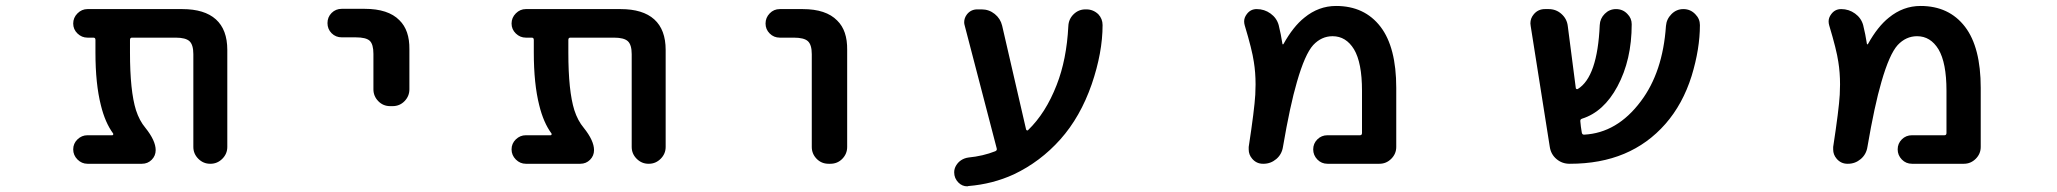

<svg xmlns="http://www.w3.org/2000/svg" viewBox="-20 -579 7040 657"><path d="M699.2 -18.6Q675.8 -18.6 658.7 -35.6Q641.6 -52.7 641.6 -76.2V-393.6Q641.6 -425.8 628.4 -438Q615.2 -450.2 581.1 -450.2H431.6Q424.8 -450.2 424.8 -442.4V-399.4Q424.8 -267.6 445.3 -202.1Q457 -166 477.5 -141.6Q512.7 -97.7 512.7 -65.4Q512.7 -45.9 499 -32.2Q485.4 -18.6 465.8 -18.6H279.3Q259.8 -18.6 245.1 -33.2Q230.5 -47.9 230.5 -67.9Q230.5 -87.9 245.1 -102.1Q259.8 -116.2 279.3 -116.2H364.3Q366.2 -116.2 367.2 -118.2Q368.2 -120.1 367.2 -122.1Q339.8 -159.2 325.2 -218.8Q306.6 -292 306.6 -399.4V-442.4Q306.6 -450.2 299.8 -450.2H279.3Q259.8 -450.2 245.1 -464.4Q230.5 -478.5 230.5 -498.5Q230.5 -518.6 245.1 -533.2Q259.8 -547.9 279.3 -547.9H603.5Q679.7 -547.9 718.8 -512.7Q757.8 -477.5 757.8 -408.2V-76.2Q757.8 -52.7 740.7 -35.6Q723.6 -18.6 700.2 -18.6Z M1315.4 -215.8Q1291 -215.8 1274.4 -232.9Q1257.8 -250 1257.8 -273.4V-394.5Q1257.8 -427.7 1245.1 -439.5Q1232.4 -451.2 1197.3 -451.2H1149.4Q1128.9 -451.2 1114.7 -465.3Q1100.6 -479.5 1100.6 -500Q1100.6 -520.5 1114.7 -534.7Q1128.9 -548.8 1149.4 -548.8H1227.5Q1308.6 -548.8 1346.7 -509.8Q1381.8 -475.6 1380.9 -410.2V-273.4Q1380.9 -250 1364.3 -232.9Q1347.7 -215.8 1323.2 -215.8Z M2199.2 -18.6Q2175.8 -18.6 2158.7 -35.6Q2141.6 -52.7 2141.6 -76.2V-393.6Q2141.6 -425.8 2128.4 -438Q2115.2 -450.2 2081.1 -450.2H1931.6Q1924.8 -450.2 1924.8 -442.4V-399.4Q1924.8 -267.6 1945.3 -202.1Q1957 -166 1977.5 -141.6Q2012.7 -97.7 2012.7 -65.4Q2012.7 -45.9 1999 -32.2Q1985.4 -18.6 1965.8 -18.6H1779.3Q1759.8 -18.6 1745.1 -33.2Q1730.5 -47.9 1730.5 -67.9Q1730.5 -87.9 1745.1 -102.1Q1759.8 -116.2 1779.3 -116.2H1864.3Q1866.2 -116.2 1867.2 -118.2Q1868.2 -120.1 1867.2 -122.1Q1839.8 -159.2 1825.2 -218.8Q1806.6 -292 1806.6 -399.4V-442.4Q1806.6 -450.2 1799.8 -450.2H1779.3Q1759.8 -450.2 1745.1 -464.4Q1730.5 -478.5 1730.5 -498.5Q1730.5 -518.6 1745.1 -533.2Q1759.8 -547.9 1779.3 -547.9H2103.5Q2179.7 -547.9 2218.8 -512.7Q2257.8 -477.5 2257.8 -408.2V-76.2Q2257.8 -52.7 2240.7 -35.6Q2223.6 -18.6 2200.2 -18.6Z M2815.4 -18.6Q2791 -18.6 2774.4 -35.6Q2757.8 -52.7 2757.8 -76.2V-393.6Q2757.8 -425.8 2744.6 -438Q2731.4 -450.2 2696.3 -450.2H2648.4Q2627.9 -450.2 2613.8 -464.4Q2599.6 -478.5 2599.6 -498.5Q2599.6 -518.6 2613.8 -533.2Q2627.9 -547.9 2648.4 -547.9H2726.6Q2806.6 -547.9 2844.7 -508.8Q2879.9 -474.6 2878.9 -408.2V-76.2Q2878.9 -52.7 2862.3 -35.6Q2845.7 -18.6 2821.3 -18.6Z M3293.9 57.6Q3292 58.6 3290 58.6Q3272.5 58.6 3259.8 45.9Q3245.1 31.2 3245.1 10.7Q3245.1 -2 3252 -13.2Q3258.8 -24.4 3269.5 -31.2Q3280.3 -38.1 3293.9 -40Q3343.8 -44.9 3385.7 -61.5Q3392.6 -64.5 3390.6 -71.3L3281.2 -491.2Q3279.3 -497.1 3279.3 -502.9Q3279.3 -517.6 3289.1 -530.3Q3302.7 -546.9 3324.2 -546.9H3338.9Q3364.3 -546.9 3383.8 -531.2Q3403.3 -515.6 3409.2 -491.2L3491.2 -135.7Q3492.2 -133.8 3494.1 -132.8Q3496.1 -131.8 3498 -133.8Q3558.6 -192.4 3595.7 -288.1Q3629.9 -375 3635.7 -489.3Q3636.7 -513.7 3653.8 -530.3Q3670.9 -546.9 3694.3 -546.9H3697.3Q3720.7 -546.9 3738.3 -530.3Q3752.9 -514.6 3752.9 -493.2Q3752.9 -399.4 3715.8 -291Q3676.8 -178.7 3608.4 -102.1Q3540 -25.4 3449.2 17.6Q3377 50.8 3293.9 57.6Z M4522.5 -18.6Q4502 -18.6 4487.8 -33.2Q4473.6 -47.9 4473.6 -67.9Q4473.6 -87.9 4487.8 -102.1Q4502 -116.2 4522.5 -116.2H4633.8Q4640.6 -116.2 4640.6 -124V-268.6Q4640.6 -364.3 4613.3 -410.2Q4585.9 -455.1 4540 -455.1Q4502 -455.1 4473.6 -424.8Q4445.3 -393.6 4418 -298.8Q4394.5 -218.8 4370.1 -76.2Q4366.2 -50.8 4347.2 -34.7Q4328.1 -18.6 4303.7 -18.6H4301.8Q4279.3 -18.6 4264.6 -36.1Q4252.9 -49.8 4252.9 -67.4Q4252.9 -71.3 4252.9 -76.2Q4272.5 -204.1 4275.4 -254.9Q4276.4 -272.5 4276.4 -290Q4276.4 -331.1 4270.5 -367.2Q4264.6 -408.2 4239.3 -492.2Q4237.3 -499 4237.3 -505.9Q4237.3 -518.6 4246.1 -530.3Q4258.8 -547.9 4280.3 -547.9Q4306.6 -547.9 4327.6 -532.7Q4348.6 -517.6 4355.5 -493.2Q4363.3 -461.9 4368.2 -429.7Q4368.2 -427.7 4369.6 -427.2Q4371.1 -426.8 4372.1 -428.7Q4405.3 -488.3 4443.4 -518.6Q4492.2 -558.6 4551.8 -558.6Q4649.4 -558.6 4704.1 -487.3Q4757.8 -417 4757.8 -278.3V-76.2Q4757.8 -52.7 4740.7 -35.6Q4723.6 -18.6 4700.2 -18.6Z M5350.6 -18.6Q5325.2 -18.6 5306.2 -34.7Q5287.1 -50.8 5283.2 -76.2L5217.8 -490.2Q5216.8 -495.1 5216.8 -499Q5216.8 -516.6 5228.5 -530.3Q5243.2 -547.9 5266.6 -547.9H5279.3Q5304.7 -547.9 5323.2 -531.2Q5341.8 -514.6 5344.7 -490.2L5372.1 -278.3Q5372.1 -275.4 5374.5 -274.4Q5377 -273.4 5378.9 -274.4Q5446.3 -315.4 5454.1 -493.2Q5455.1 -515.6 5471.2 -531.7Q5487.3 -547.9 5509.8 -547.9Q5533.2 -547.9 5548.8 -531.2Q5563.5 -516.6 5563.5 -496.1Q5563.5 -374 5514.6 -283.2Q5467.8 -196.3 5393.6 -172.9Q5386.7 -170.9 5387.7 -163.6Q5388.7 -156.2 5389.6 -145.5Q5391.6 -133.8 5392.6 -126Q5393.6 -118.2 5400.4 -118.2Q5513.7 -124 5594.7 -232.4Q5669.9 -332 5680.7 -490.2Q5682.6 -513.7 5699.7 -530.8Q5716.8 -547.9 5740.2 -547.9Q5764.6 -547.9 5781.2 -530.3Q5796.9 -514.6 5796.9 -493.2Q5796.9 -412.1 5768.6 -319.3Q5738.3 -222.7 5678.7 -154.8Q5619.1 -86.9 5537.6 -52.7Q5456.1 -18.6 5352.5 -18.6Z M6522.5 -18.6Q6502 -18.6 6487.8 -33.2Q6473.6 -47.9 6473.6 -67.9Q6473.6 -87.9 6487.8 -102.1Q6502 -116.2 6522.5 -116.2H6633.8Q6640.6 -116.2 6640.6 -124V-268.6Q6640.6 -364.3 6613.3 -410.2Q6585.9 -455.1 6540 -455.1Q6502 -455.1 6473.6 -424.8Q6445.3 -393.6 6418 -298.8Q6394.5 -218.8 6370.1 -76.2Q6366.2 -50.8 6347.2 -34.7Q6328.1 -18.6 6303.7 -18.6H6301.8Q6279.3 -18.6 6264.6 -36.1Q6252.9 -49.8 6252.9 -67.4Q6252.9 -71.3 6252.9 -76.2Q6272.5 -204.1 6275.4 -254.9Q6276.4 -272.5 6276.4 -290Q6276.4 -331.1 6270.5 -367.2Q6264.6 -408.2 6239.3 -492.2Q6237.3 -499 6237.3 -505.9Q6237.3 -518.6 6246.1 -530.3Q6258.8 -547.9 6280.3 -547.9Q6306.6 -547.9 6327.6 -532.7Q6348.6 -517.6 6355.5 -493.2Q6363.3 -461.9 6368.2 -429.7Q6368.2 -427.7 6369.6 -427.2Q6371.1 -426.8 6372.1 -428.7Q6405.3 -488.3 6443.4 -518.6Q6492.2 -558.6 6551.8 -558.6Q6649.4 -558.6 6704.1 -487.3Q6757.8 -417 6757.8 -278.3V-76.2Q6757.8 -52.7 6740.7 -35.6Q6723.6 -18.6 6700.2 -18.6Z"/></svg>

Font: Rounded Mgen+ 1mn medium
Style: Regular
Weight: 500
Designer: [Source Han Sans]
Ryoko NISHIZUKA  (kana & ideographs); Paul D. Hunt (Latin, Greek & Cyrillic); Wenlong ZHANG  (bopomofo
Version: Version 1.059.20150602